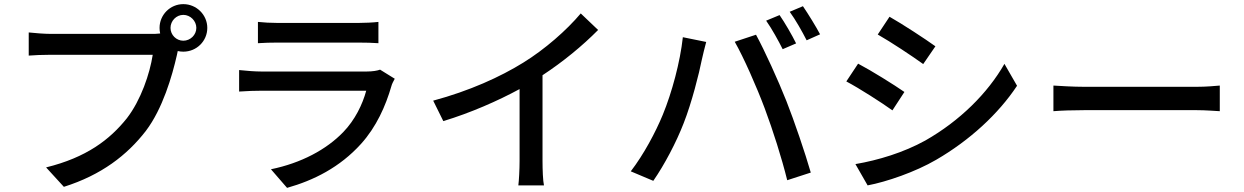

<svg xmlns="http://www.w3.org/2000/svg" viewBox="-20 -860 6020 929"><path d="M805 -725C805 -759 833 -788 867 -788C901 -788 930 -759 930 -725C930 -691 901 -663 867 -663C833 -663 805 -691 805 -725ZM752 -725C752 -716 753 -707 755 -698C739 -696 724 -696 712 -696C662 -696 292 -696 227 -696C194 -696 147 -700 119 -703V-591C145 -593 185 -595 227 -595C292 -595 660 -595 719 -595C705 -504 662 -376 594 -288C511 -184 398 -98 203 -50L289 44C470 -13 595 -109 686 -227C767 -334 813 -492 836 -594L840 -613C849 -611 858 -610 867 -610C931 -610 983 -661 983 -725C983 -788 931 -840 867 -840C803 -840 752 -788 752 -725Z M1228 -754V-651C1256 -653 1292 -654 1324 -654C1381 -654 1656 -654 1712 -654C1746 -654 1786 -653 1811 -651V-754C1786 -751 1745 -749 1713 -749C1655 -749 1381 -749 1324 -749C1291 -749 1254 -751 1228 -754ZM1890 -479 1819 -523C1806 -518 1782 -514 1755 -514C1697 -514 1301 -514 1243 -514C1214 -514 1176 -517 1137 -521V-417C1175 -420 1219 -421 1243 -421C1316 -421 1703 -421 1752 -421C1734 -355 1698 -280 1641 -221C1559 -136 1437 -71 1291 -41L1369 49C1497 13 1624 -50 1727 -164C1801 -246 1846 -347 1874 -444C1876 -453 1884 -468 1890 -479Z M2076 -373 2125 -274C2257 -314 2389 -372 2494 -429V-81C2494 -40 2491 15 2488 37H2612C2607 15 2605 -40 2605 -81V-496C2704 -561 2798 -638 2874 -715L2790 -795C2722 -714 2616 -621 2512 -557C2401 -488 2251 -420 2076 -373Z M3752 -787 3687 -760C3714 -722 3747 -662 3767 -622L3832 -650C3813 -689 3777 -751 3752 -787ZM3865 -830 3801 -803C3829 -765 3861 -708 3883 -665L3948 -694C3929 -730 3891 -792 3865 -830ZM3187 -305C3152 -220 3095 -113 3032 -31L3141 15C3195 -63 3252 -171 3288 -264C3327 -363 3363 -506 3376 -572C3381 -594 3390 -632 3397 -657L3284 -680C3271 -560 3231 -412 3187 -305ZM3680 -336C3720 -229 3762 -97 3789 12L3903 -25C3876 -119 3823 -275 3785 -371C3745 -472 3679 -617 3638 -692L3535 -658C3578 -583 3641 -440 3680 -336Z M4284 -779 4227 -693C4289 -658 4396 -587 4447 -550L4506 -636C4459 -670 4346 -744 4284 -779ZM4119 -66 4178 37C4269 20 4409 -28 4510 -87C4672 -181 4811 -309 4901 -445L4840 -551C4759 -409 4624 -275 4457 -180C4352 -122 4230 -85 4119 -66ZM4132 -552 4075 -466C4139 -432 4245 -364 4298 -326L4356 -415C4309 -448 4195 -519 4132 -552Z M5077 -446V-322C5111 -325 5171 -327 5226 -327C5319 -327 5688 -327 5770 -327C5814 -327 5860 -323 5882 -322V-446C5857 -444 5818 -440 5770 -440C5689 -440 5319 -440 5226 -440C5172 -440 5110 -444 5077 -446Z"/></svg>

Font: Noto Sans TC Medium
Style: Regular
Weight: 500
Designer: Ryoko NISHIZUKA 西塚涼子 (kana, bopomofo & ideographs); Paul D. Hunt (Latin, Greek & Cyrillic); Sandoll Communications 산돌커뮤니
Foundry: Adobe
Version: Version 2.004;hotconv 1.0.118;makeotfexe 2.5.65603